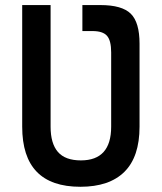

<svg xmlns="http://www.w3.org/2000/svg" viewBox="-20 -713 626 743"><path d="M298.8 -693.4H368.7Q452.1 -693.4 486.1 -659.9Q520 -626.5 520 -543.9V-222.7Q520 -106.4 461.7 -48.3Q403.3 9.8 291 9.8Q65.9 9.8 65.9 -222.7V-693.4H175.8V-222.7Q175.8 -157.7 204.1 -125Q232.4 -92.3 293 -92.3Q410.2 -92.3 410.2 -222.7V-510.3Q410.2 -556.2 394 -574.5Q377.9 -592.8 337.9 -592.8H298.8Z"/></svg>

Font: Cascadia Mono Medium
Style: Regular
Weight: 500
Monospace: yes
Designer: Aaron Bell
Foundry: Saja Typeworks
Version: Version 2407.024